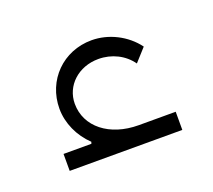

<svg xmlns="http://www.w3.org/2000/svg" viewBox="-49 -812 330 298"><g transform="rotate(-20 115.5 -662.5)"><path d="M23 -573H209V-603H148C100 -603 66 -630 66 -668C66 -698 91 -721 124 -721C146 -721 166 -711 178 -694L197 -715C180 -738 152 -752 124 -752C77 -752 41 -716 41 -669C41 -645 52 -621 70 -604L69 -601H23Z"/></g></svg>

Font: IBM Plex Arabic ExtraLight
Style: Regular
Weight: 200
Designer: Mike Abbink, Paul van der Laan, Pieter van Rosmalen, Wael Morcos, Khajak Apelian
Foundry: Bold Monday
Version: Version 1.0